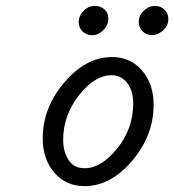

<svg xmlns="http://www.w3.org/2000/svg" viewBox="-20 -631 595 656"><path d="M126 -158.2Q126 -263.2 200 -349.6Q273.9 -436 362.8 -436Q425.8 -436 465.3 -390.1Q504.9 -344.2 504.9 -272.9Q504.9 -168 431.4 -81.5Q357.9 4.9 269 4.9Q205.1 4.9 165.5 -41.3Q126 -87.4 126 -158.2ZM195.8 -152.8Q195.8 -113.8 213.9 -85Q231.9 -56.2 269 -56.2Q326.2 -56.2 380.6 -124Q435.1 -191.9 435.1 -276.9Q435.1 -320.8 414.6 -347.4Q394 -374 360.8 -374Q303.7 -374 249.8 -305.4Q195.8 -236.8 195.8 -152.8ZM249 -555.7Q249 -576.7 265.4 -593.8Q281.7 -610.8 304.7 -610.8Q323.7 -610.8 336.9 -598.9Q350.1 -586.9 350.1 -566.9Q350.1 -544.9 333 -527.8Q315.9 -510.7 294.9 -510.7Q275.9 -510.7 262.5 -523.2Q249 -535.6 249 -555.7ZM454.1 -556.2Q454.1 -578.1 471.2 -594.5Q488.3 -610.8 509.3 -610.8Q528.3 -610.8 541.7 -598.4Q555.2 -585.9 555.2 -565.9Q555.2 -543.9 537.6 -527.6Q520 -511.2 499 -511.2Q480 -511.2 467 -524.2Q454.1 -537.1 454.1 -556.2Z"/></svg>

Font: CMU Typewriter Text
Style: Italic
Weight: 500
Italic angle: -14.04°
Version: Version 0.7.0